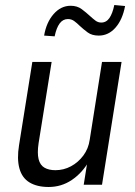

<svg xmlns="http://www.w3.org/2000/svg" viewBox="-20 -737 537 766"><path d="M174 9Q128 9 98 -9Q68 -27 57.5 -65Q47 -103 56 -158L109 -490H186L134 -166Q128 -126 134 -102Q140 -78 157.5 -68Q175 -58 201 -58Q234 -58 263 -73.5Q292 -89 312.5 -116.5Q333 -144 338 -180L387 -490H465L387 0H314L329 -94H335Q308 -47 266.5 -19Q225 9 174 9ZM198 -592 156 -595Q165 -648 194 -681Q223 -714 262 -714Q288 -714 306 -700.5Q324 -687 338 -674Q350 -663 360.5 -655Q371 -647 384 -647Q404 -647 416.5 -665Q429 -683 436 -717L479 -713Q469 -659 441 -627Q413 -595 374 -595Q347 -595 330 -607.5Q313 -620 298 -634Q287 -645 276 -653Q265 -661 251 -661Q231 -661 218 -643.5Q205 -626 198 -592Z"/></svg>

Font: Nunito Sans 10pt Condensed
Style: Italic
Weight: 400
Width: 3
Italic angle: -9°
Designer: Vernon Adams
Foundry: Vernon Adams
Version: Version 3.101;gftools[0.9.27]